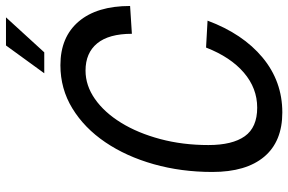

<svg xmlns="http://www.w3.org/2000/svg" viewBox="-181 -767 964 642"><g transform="rotate(-90 301.0 -446.0)"><path d="M246 16Q149 16 98 -44.5Q47 -105 47 -218Q47 -322 73 -414Q99 -506 146.5 -576Q194 -646 259.5 -686Q325 -726 404 -726Q498 -726 550 -665Q602 -604 602 -493L509 -487Q509 -564 477 -603Q445 -642 386 -642Q336 -642 291 -610.5Q246 -579 211.5 -523Q177 -467 157 -392Q137 -317 137 -231Q137 -151 166.5 -109.5Q196 -68 262 -68Q327 -68 379 -112.5Q431 -157 463 -239L553 -234Q509 -116 429.5 -50Q350 16 246 16ZM377 -780 470 -908H564L447 -780Z"/></g></svg>

Font: Geist Mono
Style: Italic
Weight: 400
Italic angle: -12°
Monospace: yes
Designer: Basement.studio, Andrés Briganti, Mateo Zaragoza
Foundry: Basement.studio, Vercel, Andrés Briganti, Guido Ferreyra, Mateo Zaragoza
Version: Version 1.500